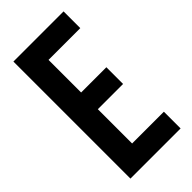

<svg xmlns="http://www.w3.org/2000/svg" viewBox="-222 -756 812 812"><g transform="rotate(-45 184.0 -350.0)"><path d="M150 -405H301V-305H150V-100H340V0H40V-700H340V-600H150Z"/></g></svg>

Font: Adderley Bold
Style: Regular
Weight: 700
Designer: gorohovskiy
Version: Version 1.003 November 13, 2017